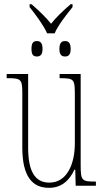

<svg xmlns="http://www.w3.org/2000/svg" viewBox="-20 -891 498 921"><path d="M206 -731H242C259 -771 300 -822 328 -857V-871H319C283 -840 248 -807 225 -777C201 -807 167 -840 131 -871H122V-857C150 -822 189 -770 206 -731ZM157 -620C173 -620 184 -628 184 -656C184 -686 173 -694 157 -694C140 -694 131 -686 131 -656C131 -628 140 -620 157 -620ZM292 -620C308 -620 319 -628 319 -656C319 -686 308 -694 292 -694C276 -694 265 -686 265 -656C265 -628 276 -620 292 -620ZM215 10C276 10 313 -26 337 -77H341L343 0H440V-20H438C372 -20 367 -24 367 -101V-536H266V-516H269C339 -516 339 -510 339 -426V-203C339 -104 301 -15 217 -15C147 -15 115 -70 115 -183V-536H12V-516H16C81 -516 87 -511 87 -443V-184C87 -44 135 10 215 10Z"/></svg>

Font: Noto Serif ExtraCondensed Thin
Style: Regular
Weight: 100
Width: 2
Designer: Monotype Design Team
Foundry: Monotype Imaging Inc.
Version: Version 2.013